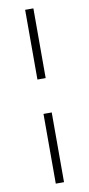

<svg xmlns="http://www.w3.org/2000/svg" viewBox="-96 -766 438 941"><g transform="rotate(-10 122.5 -295.5)"><path d="M102 -381H143V-728H102ZM102 137H143V-210H102Z"/></g></svg>

Font: Arima Koshi ExtraLight
Style: Regular
Weight: 275
Designer: Joana Correia and Natanael Gama
Foundry: NDISCOVER
Version: Version 1.019;PS 001.019;hotconv 1.0.88;makeotf.lib2.5.64775